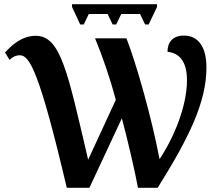

<svg xmlns="http://www.w3.org/2000/svg" viewBox="-20 -897 1051 917"><path d="M363 -780H380L404 -830H494L518 -780H535L559 -830H649L673 -780H690L730 -864V-877H324V-864ZM299 0H407L562 -332C586 -244 626 -73 639 0H733C882 -238 966 -409 966 -574C966 -676 925 -727 858 -727C801 -727 780 -691 780 -650C829 -644 873 -613 873 -514C873 -388 809 -237 742 -137C702 -345 632 -589 584 -714H434C471 -624 505 -526 533 -420L401 -134C303 -553 270 -726 151 -726C81 -726 32 -677 4 -646L26 -611C37 -622 52 -633 75 -633C121 -633 168 -557 299 0Z"/></svg>

Font: Noto Serif Semi
Style: Regular
Weight: 600
Designer: Monotype Design Team
Foundry: Monotype Imaging Inc.
Version: Version 1.002